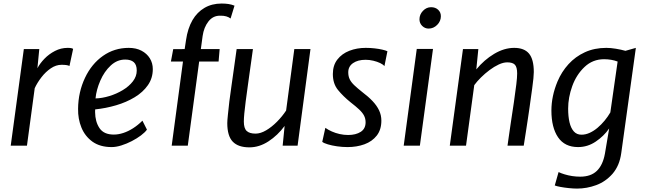

<svg xmlns="http://www.w3.org/2000/svg" viewBox="-20 -840 3729 1107"><path d="M135.4 0H41.8L117.4 -557H206.5L195.7 -446.6Q210.4 -474.7 236.6 -501.7Q262.8 -528.7 297.1 -546.3Q331.4 -564 370.2 -564Q394.7 -564 401.6 -558L380.5 -459.5Q374.3 -463.1 362.7 -464.8Q351.1 -466.4 334.8 -466.4Q302.9 -466.4 272.9 -446Q242.9 -425.6 218.9 -394.5Q194.9 -363.4 180.2 -331.7Z M623.5 8Q557.2 8 513.2 -23.1Q469.8 -54.7 449.5 -104.6Q429.1 -154.6 430.2 -212.9Q431.1 -309.1 470.2 -391.5Q508 -471.6 573.7 -517.8Q639.4 -564 722.6 -564Q764.7 -564 795.7 -547.7Q826.7 -531.5 843.9 -503.8Q861 -476.1 861 -441.4Q861 -389.4 832.7 -348.9Q804.5 -308.4 756.6 -279.4Q708.7 -250.4 649.5 -233Q590.3 -215.6 528.7 -209.2Q528.5 -206.1 528.4 -202Q528.3 -197.9 528.3 -193.2Q528.9 -138.2 553.8 -101.1Q578.7 -64.1 636.2 -64.1Q662.8 -64.1 691 -73.4Q719.2 -82.6 747.2 -100.5Q775.3 -118.4 801.2 -144.2L827.2 -92.5Q815.9 -76.7 792.6 -59.1Q769.3 -41.6 739.7 -26.3Q710.1 -11 679.7 -1.5Q649.4 8 623.5 8ZM530.7 -272.5Q568.9 -273.5 610.2 -286.1Q651.6 -298.6 687.6 -320.3Q723.7 -342 746 -370.8Q768.4 -399.6 768.4 -433.4Q768.4 -466.5 751.3 -481.6Q734.3 -496.6 701.9 -496.6Q678.8 -496.6 658 -488.2Q637.3 -479.7 618.6 -462.5Q581.1 -427.7 558.4 -375.2Q535.6 -322.8 530.7 -272.5Z M1062.7 0H969.9L1035 -485.2H965.4L978.7 -556.6L1044.7 -557L1052.6 -609.1Q1057.4 -642.7 1066.7 -671.4Q1076 -700.1 1090 -724.3Q1116.4 -769.6 1159 -794.6Q1201.5 -819.6 1257.6 -819.6Q1279.6 -819.6 1297.8 -816.8Q1316 -814 1332.1 -807.3L1309.4 -733.3Q1299.3 -741.4 1284.3 -745.7Q1269.3 -750.1 1247.7 -749.5Q1207.5 -749.5 1181.5 -716Q1155.5 -682.6 1148.3 -632.8L1138 -557H1246.4L1240.3 -485.2H1128.3Z M1418.1 9.6Q1353.7 9.6 1322.1 -23.1Q1290.4 -55.9 1290.4 -130.3Q1290.4 -144.4 1293.9 -177.7Q1297.3 -211.1 1302.3 -255.1Q1307.6 -295.3 1314.6 -345Q1321.6 -394.6 1329.3 -448.9Q1336.9 -503.2 1344.4 -557H1438.3Q1434.1 -526.5 1429.2 -491.3Q1424.3 -456.1 1419.2 -420.3Q1414.2 -384.5 1409.7 -351.9Q1405.3 -319.2 1401.8 -293.7Q1398.3 -268.2 1396.4 -254.1Q1391.3 -213.9 1388.6 -185.9Q1385.9 -157.9 1385.9 -139.1Q1385.9 -100.3 1402.3 -84.9Q1418.6 -69.6 1453.5 -69.6Q1482.2 -69.6 1514.5 -88.6Q1546.7 -107.6 1577 -138.2Q1607.3 -168.7 1629.6 -202.7L1676.9 -557H1770.1L1695.8 0H1609.7L1621 -113.9Q1581.4 -59.9 1528.1 -25.1Q1474.9 9.6 1418.1 9.6Z M1983.8 8Q1953.3 8 1923.3 3.6Q1893.4 -0.7 1870.6 -7.6Q1847.8 -14.4 1838 -22.1L1855.8 -102.9Q1872 -91.4 1893.1 -82Q1914.1 -72.6 1938.2 -67.2Q1962.3 -61.7 1987.1 -61.7Q2031.6 -61.7 2059.8 -79.8Q2087.9 -97.9 2087.9 -135.1Q2087.9 -155.8 2079.1 -173.1Q2070.2 -190.4 2051 -208.5Q2031.8 -226.6 2001.3 -250.2Q1957.9 -285.3 1928.5 -321.5Q1899.1 -357.6 1899.1 -413.2Q1899.1 -463.4 1925.3 -497Q1951.4 -530.6 1994.5 -547.3Q2037.7 -564 2088.5 -564Q2115.6 -564 2140.4 -561.1Q2165.1 -558.3 2184.4 -553.8Q2203.7 -549.4 2213.7 -544.5L2196.4 -458.5Q2189.9 -467.6 2172.5 -476.1Q2155.1 -484.5 2132.6 -489.9Q2110.1 -495.3 2088.2 -495.3Q2043.2 -495.3 2015.6 -476.2Q1987.9 -457.1 1987.9 -423.1Q1987.9 -400.6 1996.1 -383.4Q2004.3 -366.1 2022.1 -349.1Q2039.9 -332.1 2068.2 -309.6Q2103.4 -283.2 2128 -257.2Q2152.6 -231.2 2165.7 -203.6Q2178.8 -175.9 2178.8 -144.5Q2178.8 -92.1 2152.2 -58.2Q2125.6 -24.3 2081.3 -8.1Q2037 8 1983.8 8Z M2400.8 0H2307.6L2382.9 -557.8H2476.5ZM2451.1 -675.2Q2429.8 -675.2 2414.1 -690.7Q2398.5 -706.1 2398.5 -728.8Q2398.5 -756.3 2418.5 -777.4Q2438.6 -798.5 2465.4 -798.5Q2490.3 -798.5 2506.1 -783.8Q2521.9 -769.2 2521.9 -746.6Q2521.9 -718 2500.7 -696.6Q2479.4 -675.2 2451.1 -675.2Z M2666.9 0H2573.3L2649.3 -557H2737.9L2726.2 -439.9Q2771.1 -494.7 2829 -529.4Q2886.9 -564 2944.7 -564Q3002.5 -564 3030.1 -531Q3057.7 -498 3057.7 -424.5Q3057.7 -411.1 3055.4 -387.6Q3053 -364.1 3048.4 -329.9Q3043.8 -295.8 3037.3 -250.3Q3035.8 -239 3033.8 -224.8Q3031.8 -210.5 3028.9 -190.9Q3026 -171.4 3022 -144.6Q3018 -117.9 3012.5 -82.3Q3007 -46.7 2999.6 0H2906.1Q2908.4 -16 2912.8 -47.4Q2917.2 -78.8 2924.6 -128.7Q2932 -178.7 2942.9 -250.3Q2952.3 -315.5 2957 -354.7Q2961.7 -393.9 2961.7 -416.3Q2961.7 -452.8 2948.8 -466.7Q2935.9 -480.5 2904.4 -480.5Q2882.4 -480.5 2855.8 -468.3Q2829.3 -456 2802.7 -436.1Q2776 -416.2 2752.9 -393.2Q2729.8 -370.3 2714.4 -349.1Z M3307.1 247.3Q3285.6 247.3 3259.3 244.5Q3233 241.8 3210.8 237.6Q3188.6 233.5 3178.6 229.3L3200.5 152.1Q3215.3 159.2 3235.5 165.3Q3255.8 171.5 3278.9 175.1Q3302.1 178.6 3325.2 178.6Q3386.9 178.6 3421.4 145Q3456 111.3 3467.7 46.2L3492.3 -99.4Q3461.5 -54.9 3414.6 -23.5Q3367.8 8 3313 8Q3236 8 3197.6 -48.4Q3159.2 -104.7 3159.2 -202.7Q3159.2 -285.8 3194.5 -370.5Q3218 -426.2 3257.7 -469.9Q3297.4 -513.6 3352.3 -538.8Q3407.2 -564 3475.9 -564Q3500.8 -564 3530.9 -559Q3561 -554 3586.1 -547L3646.1 -564L3562.1 41.2Q3557.1 78.6 3544.5 108.6Q3531.8 138.5 3511.7 162Q3471.3 207.6 3417.4 227.4Q3363.4 247.3 3307.1 247.3ZM3332.5 -63.4Q3356.4 -63.4 3379.9 -74.1Q3403.4 -84.8 3425.2 -103.2Q3447 -121.6 3465.9 -144.5Q3484.7 -167.3 3499 -191.8L3541 -485.1Q3523.7 -491.8 3503.7 -495.2Q3483.7 -498.6 3462.9 -498.6Q3397.4 -498.6 3350.3 -454Q3303.2 -409.4 3279.4 -343.6Q3255.7 -277.8 3255.7 -213.5Q3255.7 -168.6 3263.6 -134.8Q3271.6 -101.1 3288.5 -82.2Q3305.4 -63.4 3332.5 -63.4Z"/></svg>

Font: Merriweather Sans Variable Regular
Style: Italic
Weight: 300
Italic angle: -8°
Designer: Eben Sorkin
Foundry: Eben Sorkin
Version: Version 2.001